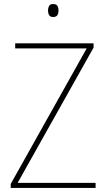

<svg xmlns="http://www.w3.org/2000/svg" viewBox="-20 -928 525 948"><path d="M452 0H33V-20L408 -689H55V-714H442V-693L67 -25H452ZM242 -908Q259 -908 264 -898Q269 -888 269 -876Q269 -863 263.5 -853.5Q258 -844 242 -844Q228 -844 222.5 -853.5Q217 -863 217 -876Q217 -888 222 -898Q227 -908 242 -908Z"/></svg>

Font: Noto Sans SemiCondensed Thin
Style: Regular
Weight: 100
Width: 4
Designer: Monotype Design Team
Foundry: Monotype Imaging Inc.
Version: Version 2.013; ttfautohint (v1.8.4.7-5d5b)